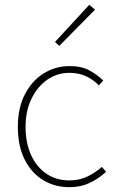

<svg xmlns="http://www.w3.org/2000/svg" viewBox="-20 -764 486 796"><path d="M268 12Q207 12 158.5 -17.5Q110 -47 82 -103Q54 -159 54 -238Q54 -318 84 -374.5Q114 -431 162.5 -460.5Q211 -490 268 -490Q318 -490 351 -472Q384 -454 408 -430L390 -410Q368 -433 337.5 -447.5Q307 -462 268 -462Q217 -462 176 -433.5Q135 -405 110.5 -354.5Q86 -304 86 -238Q86 -172 108.5 -122Q131 -72 172 -44Q213 -16 268 -16Q309 -16 343 -32.5Q377 -49 402 -72L420 -52Q390 -24 352.5 -6Q315 12 268 12ZM226 -574 208 -590 350 -744 374 -724Z"/></svg>

Font: Source Sans Variable
Style: Regular
Weight: 200
Designer: Paul D. Hunt
Foundry: Adobe Systems Incorporated
Version: Version 3.006;hotconv 1.0.111;makeotfexe 2.5.65597